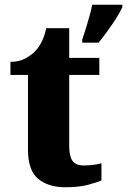

<svg xmlns="http://www.w3.org/2000/svg" viewBox="-20 -780 536 810"><path d="M256 10Q184 10 141 -25.5Q98 -61 98 -149V-464H24V-519Q61 -519 88 -534Q115 -549 129 -565Q144 -580 156 -604Q168 -628 175 -661H272V-536H399V-464H272V-164Q272 -122 285.5 -102Q299 -82 334 -82Q354 -82 373 -84.5Q392 -87 408 -91V-19Q391 -11 352 -0.5Q313 10 256 10ZM327 -613Q334 -633 342 -659Q350 -685 357.5 -712Q365 -739 369 -760H496V-750Q487 -729 470 -702.5Q453 -676 433.5 -649Q414 -622 396 -600H327Z"/></svg>

Font: Noto Serif Tibetan ExtraBold
Style: Regular
Weight: 800
Version: Version 2.103